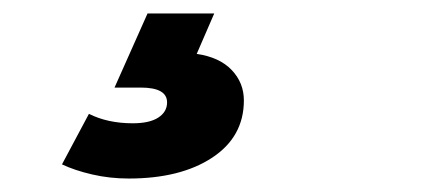

<svg xmlns="http://www.w3.org/2000/svg" viewBox="-20 -29 640 285"><path d="M72 215 112 140Q140 154 177 154Q202 154 215 145.5Q228 137 228 123Q228 101 189 101H150L199 -9H298L272 51Q306 56 324 75Q342 94 342 120Q342 174 295 205Q248 236 171 236Q143 236 117 230Q91 224 72 215Z"/></svg>

Font: Idrija
Style: Italic
Weight: 800
Italic angle: -11.3°
Designer: Julieta Ulanovsky
Foundry: Julieta Ulanovsky
Version: Version 7.200